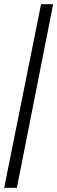

<svg xmlns="http://www.w3.org/2000/svg" viewBox="-20 -780 275 921"><path d="M0 121 177 -760H235L61 121Z"/></svg>

Font: Noto Serif Tamil ExtraCondensed
Style: Bold
Weight: 700
Width: 2
Designer: Indian Type Foundry, Tom Grace, and the Monotype Design Team
Foundry: Monotype Imaging Inc.
Version: Version 2.004; ttfautohint (v1.8.4.7-5d5b)